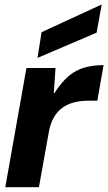

<svg xmlns="http://www.w3.org/2000/svg" viewBox="-20 -779 451 799"><path d="M2 0 90 -496H211L204 -392H207Q237 -439 267.5 -464Q298 -489 334 -498.5Q370 -508 411 -508L385 -360H347Q314 -360 286.5 -352.5Q259 -345 238 -329.5Q217 -314 202.5 -287.5Q188 -261 182 -223L142 0ZM136 -538 153 -645 400 -759H403L382 -643Z"/></svg>

Font: DM Sans 36pt ExtraBold
Style: Italic
Weight: 800
Italic angle: -10°
Designer: Colophon Foundry, Jonny Pinhorn
Foundry: Colophon Foundry
Version: Version 4.004;gftools[0.9.30]